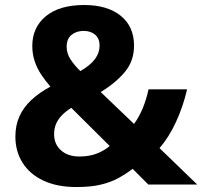

<svg xmlns="http://www.w3.org/2000/svg" viewBox="-20 -744 815 774"><path d="M319.9 -723.8Q412.7 -723.8 466.5 -680.5Q520.3 -637.3 520.3 -560Q520.3 -497.6 482.6 -453Q444.8 -408.4 385.9 -373L520.3 -244.4Q540.8 -272.3 555.5 -307.9Q570.1 -343.6 578.7 -383.8H734.2Q718.2 -314.4 689.3 -252Q660.4 -189.7 623 -146.9L775.1 0H578.1L514.8 -63.3Q486.3 -42 456.1 -25.5Q425.9 -9.1 386 0.4Q346.2 10 287.8 10Q210.2 10 155.1 -15.9Q100.1 -41.7 71 -87.8Q42 -134 42 -193.3Q42 -239.4 58.7 -275.8Q75.4 -312.2 107 -341.5Q138.6 -370.8 183.2 -394.8Q162.8 -418.2 146.2 -443.3Q129.5 -468.3 119.9 -497Q110.2 -525.7 110.2 -559.2Q110.2 -633.2 164.6 -678.5Q219 -723.8 319.9 -723.8ZM267.3 -309.3Q244.7 -295 229.3 -279Q213.9 -263 206 -244.6Q198.1 -226.2 198.1 -203Q198.1 -162.7 225.9 -137.9Q253.8 -113.1 299.9 -113.1Q341.9 -113.1 372.7 -125.9Q403.4 -138.7 422.2 -155.5ZM316.9 -619.4Q288.3 -619.4 268.5 -603.5Q248.7 -587.6 248.7 -556Q248.7 -528.5 264 -505Q279.4 -481.5 303.8 -457.4Q343.9 -480.4 362.7 -505.7Q381.5 -531 381.5 -560Q381.5 -588.7 363.6 -604.1Q345.7 -619.4 316.9 -619.4Z"/></svg>

Font: Noto Sans Khmer
Style: Regular
Weight: 400
Designer: Danh Hong and the Monotype Design Team
Foundry: Monotype Imaging Inc.
Version: Version 2.003